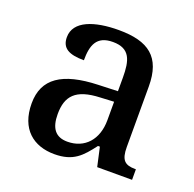

<svg xmlns="http://www.w3.org/2000/svg" viewBox="-104 -654 780 771"><g transform="rotate(20 286.5 -268.5)"><path d="M204 10C285 10 316 -26 358 -81H366L384 0H533V-45H530C485 -45 468 -61 468 -117V-375C468 -501 405 -547 278 -547C175 -547 91 -519 91 -449C91 -402 123 -385 187 -385C187 -449 202 -494 272 -494C346 -494 358 -446 358 -373V-315L275 -312C123 -307 49 -257 49 -151C49 -41 115 10 204 10ZM236 -55C185 -55 162 -86 162 -146C162 -223 196 -263 300 -267L358 -270V-191C358 -108 310 -55 236 -55Z"/></g></svg>

Font: Noto Serif Gurmukhi Medium
Style: Regular
Weight: 500
Designer: Vaibhav Singh and the Monotype Design Team
Foundry: Monotype Imaging Inc.
Version: Version 2.004